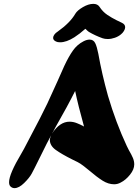

<svg xmlns="http://www.w3.org/2000/svg" viewBox="-20 -1010 719 994"><path d="M415 -355Q385 -463 369 -539Q330 -461 266 -349Q261 -338 249 -318Q289 -380 340 -380Q360 -380 379 -372Q395 -366 415 -355ZM636 -255 647 -233Q661 -209 668 -192.5Q675 -176 675 -159Q675 -133 653 -105.5Q631 -78 605 -65Q589 -56 571 -56Q541 -56 511.5 -74.5Q482 -93 441 -128Q412 -152 397 -162Q387 -169 355 -184Q299 -212 268.5 -234Q238 -256 238 -286Q238 -294 245 -310Q226 -276 192 -206Q150 -121 144 -111Q132 -89 105 -62.5Q78 -36 55 -36Q43 -36 34 -45Q27 -52 27 -67Q27 -109 91 -216Q95 -224 104 -239L126 -281Q194 -409 225 -474Q243 -512 277 -588L313 -669Q335 -716 357 -747.5Q379 -779 412 -796Q429 -805 444 -805Q464 -805 473 -786.5Q482 -768 489 -732Q507 -629 539 -514Q580 -375 636 -255ZM611 -892Q628 -884 628 -869Q628 -860 621.5 -849.5Q615 -839 606 -832Q593 -821 574.5 -814.5Q556 -808 538 -808Q522 -808 511 -812Q472 -826 440 -845Q435 -848 422 -861Q393 -835 365 -817Q324 -791 291 -791Q278 -791 270 -795Q255 -802 255 -814Q255 -822 261.5 -831Q268 -840 278 -846Q343 -892 370 -939Q380 -956 409 -973Q438 -990 463 -990Q485 -990 495 -975Q512 -949 535 -933.5Q558 -918 581 -906.5Q604 -895 611 -892Z"/></svg>

Font: Sedgwick Ave Display
Style: Regular
Weight: 400
Designer: Kevin Burke, Pedro Vergani
Foundry: Google, Inc.
Version: Version 1.000